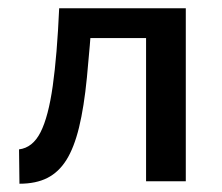

<svg xmlns="http://www.w3.org/2000/svg" viewBox="-20 -438 537 464"><path d="M27 6 26 -77Q59 -81 78 -118.5Q97 -156 107.5 -230.5Q118 -305 123 -418H204Q197 -322 190 -250.5Q183 -179 171 -130Q159 -81 140.5 -51.5Q122 -22 94.5 -8Q67 6 27 6ZM333 0V-418H429V0ZM172 -346V-418H374V-346Z"/></svg>

Font: Ysabeau SemiBold
Style: Regular
Weight: 600
Designer: Christian Thalmann (Catharsis Fonts)
Version: Version 2.000;gftools[0.9.27.dev2+g8671c4b]